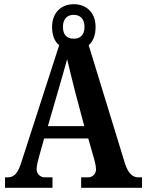

<svg xmlns="http://www.w3.org/2000/svg" viewBox="-20 -898 699 918"><path d="M4 0H231V-50H193C175 -50 155 -65 155 -90C155 -107 163 -134 167 -150L191 -236H402L430 -138C434 -124 439 -104 439 -88C439 -63 418 -50 403 -50H368V0H659V-50H643C616 -50 594 -65 577 -118L404 -682C425 -700 437 -729 437 -769C437 -840 391 -878 333 -878C275 -878 229 -840 229 -769C229 -728 242 -698 263 -682L83 -125C64 -63 45 -50 14 -50H4ZM333 -713C301 -713 281 -730 281 -769C281 -811 304 -827 333 -827C360 -827 384 -811 384 -769C384 -728 361 -713 333 -713ZM209 -295 260 -471C272 -514 291 -577 301 -615C311 -572 326 -512 338 -464L383 -295Z"/></svg>

Font: Noto Serif Tamil Condensed
Style: Bold Italic
Weight: 700
Width: 3
Italic angle: -12°
Designer: Indian Type Foundry, Tom Grace, and the Monotype Design Team
Foundry: Monotype Imaging Inc.
Version: Version 2.003